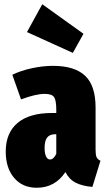

<svg xmlns="http://www.w3.org/2000/svg" viewBox="-20 -864 500 904"><path d="M453 -107 415 16Q367 12 336 -4Q305 -20 288 -54Q239 20 153 20Q86 20 46.5 -26.5Q7 -73 7 -150Q7 -238 62.5 -285Q118 -332 225 -332H245V-347Q245 -392 234.5 -407Q224 -422 190 -422Q149 -422 79 -396L38 -512Q79 -532 131 -543Q183 -554 229 -554Q331 -554 380.5 -507.5Q430 -461 430 -358V-159Q430 -135 434.5 -124.5Q439 -114 453 -107ZM245 -140V-232H241Q214 -232 202 -216.5Q190 -201 190 -168Q190 -141 197 -127Q204 -113 216 -113Q224 -113 232 -120.5Q240 -128 245 -140ZM179 -844 373 -705 323 -615 107 -713Z"/></svg>

Font: Fira Sans Extra Condensed Black
Style: Regular
Weight: 900
Width: 1
Designer: Carrois Corporate & Edenspiekermann AG
Foundry: Carrois Corporate GbR & Edenspiekermann AG
Version: Version 4.203